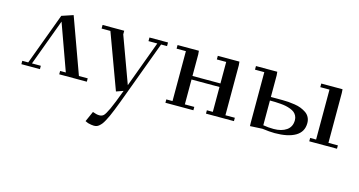

<svg xmlns="http://www.w3.org/2000/svg" viewBox="-80 -791 2672 1431"><g transform="rotate(15 1256.5 -75.5)"><path d="M58.1 0V-25.9H104L252 -424.8L339.8 -454.1L495.1 -25.9H563V0H350.1V-25.9H394L265.1 -383.8L132.8 -25.9H201.2V0Z M566.9 -411.1V-439H733.9V-411.1L864.7 -54.2L996.6 -411.1H928.7V-439H1071.8V-411.1H1025.9L871.6 4.9Q853.5 53.7 842 84.2Q830.6 114.7 817.1 148.2Q803.7 181.6 794.9 200.7Q786.1 219.7 775.4 239.7Q764.6 259.8 756.6 269.8Q748.5 279.8 738.5 288.6Q728.5 297.4 718.8 300.3Q709 303.2 697.8 303.2Q680.2 303.2 651.9 295.9L629.9 286.1L665.5 206.1Q695.8 217.8 716.8 217.8Q737.3 217.8 750 206.1Q762.7 194.3 784.7 147.5Q806.6 100.6 845.7 -4.9L791.5 14.2L634.8 -411.1Z M1145.5 -411.1V-439H1310.1L1312.5 -411.1V-245.1H1528.3V-411.1H1456.1V-439H1623L1625.5 -411.1V-25.9H1698.2V0H1482.4V-25.9H1528.3V-217.8H1312.5V-25.9H1385.3V0H1169.4V-25.9H1217.3V-411.1Z M1750.5 -411.1V-439H1915L1917.5 -411.1V-245.1H2006.3Q2031.2 -245.1 2053.5 -243.4Q2075.7 -241.7 2102.8 -237.5Q2129.9 -233.4 2151.4 -224.9Q2172.9 -216.3 2191.4 -203.9Q2210 -191.4 2220.2 -171.6Q2230.5 -151.9 2230.5 -127Q2230.5 -59.1 2173.3 -25.6Q2116.2 7.8 2014.2 7.8Q1975.1 7.8 1917.5 0L1823.2 4.9L1822.3 -20V-411.1ZM1917.5 -26.9Q1958 -20 1998 -20Q2060.1 -20 2097.7 -46.6Q2135.3 -73.2 2135.3 -124Q2135.3 -142.6 2127.7 -157.5Q2120.1 -172.4 2108.4 -181.9Q2096.7 -191.4 2077.9 -198.5Q2059.1 -205.6 2041.7 -209.2Q2024.4 -212.9 2000 -214.8Q1975.6 -216.8 1958.5 -217.3Q1941.4 -217.8 1917.5 -217.8ZM2254.4 -411.1V-439H2418.5L2420.4 -411.1V-25.9H2493.2V0H2279.3V-25.9H2325.2V-411.1Z"/></g></svg>

Font: Dehuti
Style: Bold
Weight: 700
Version: Version 1.2